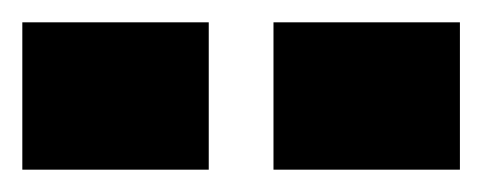

<svg xmlns="http://www.w3.org/2000/svg" viewBox="-20 -740 432 172"><path d="M0 -588H167V-720H0ZM225 -588H392V-720H225Z"/></svg>

Font: Aspekta 800
Style: Regular
Weight: 800
Designer: Ivo Dolenc
Version: Version 2.000